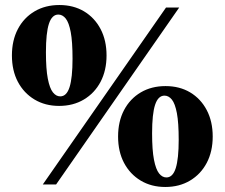

<svg xmlns="http://www.w3.org/2000/svg" viewBox="-20 -735 895 765"><path d="M150.5 0 641.5 -705H694L203.5 0ZM220 -351Q245.5 -351 257.2 -388Q269 -425 269 -501Q269 -569 261.8 -607.2Q254.5 -645.5 241.8 -661.2Q229 -677 212.5 -677Q187 -677 175 -640.5Q163 -604 163 -527Q163 -460 170.5 -421.5Q178 -383 190.8 -367Q203.5 -351 220 -351ZM215.5 -313Q160 -313 117.5 -338.5Q75 -364 51.2 -409Q27.5 -454 27.5 -514Q27.5 -574 51.2 -619.2Q75 -664.5 117.8 -689.8Q160.5 -715 216.5 -715Q272.5 -715 314.8 -689.8Q357 -664.5 380.8 -619.2Q404.5 -574 404.5 -514Q404.5 -454.5 380.8 -409.2Q357 -364 314.2 -338.5Q271.5 -313 215.5 -313ZM643 -28Q668.5 -28 680.2 -65Q692 -102 692 -178Q692 -246 684.8 -284.2Q677.5 -322.5 664.8 -338.2Q652 -354 635.5 -354Q610 -354 598 -317.5Q586 -281 586 -204Q586 -137 593.5 -98.5Q601 -60 613.8 -44Q626.5 -28 643 -28ZM638.5 10Q583 10 540.5 -15.5Q498 -41 474.2 -86Q450.5 -131 450.5 -191Q450.5 -251 474.2 -296.2Q498 -341.5 540.8 -366.8Q583.5 -392 639.5 -392Q695.5 -392 737.8 -366.8Q780 -341.5 803.8 -296.2Q827.5 -251 827.5 -191Q827.5 -131.5 803.8 -86.2Q780 -41 737.2 -15.5Q694.5 10 638.5 10Z"/></svg>

Font: Newsreader 60pt ExtraBold
Style: Regular
Weight: 800
Designer: Hugues Gentile
Foundry: Production Type
Version: Version 1.003